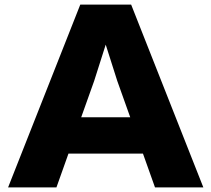

<svg xmlns="http://www.w3.org/2000/svg" viewBox="-20 -760 914 830"><path d="M15 50 327 -740H547L859 50H650L598 -96H276L224 50ZM543 -253 487 -410 437 -567 387 -410 331 -253Z"/></svg>

Font: OA Gothic ExtraBold
Style: Regular
Weight: 800
Designer: Choi Chi-young, Lee Jaesang, Lee Juhyun, Han Dohee
Foundry: DDUNGSANG CORP.
Version: Version 1.000;Build 20210203